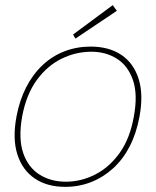

<svg xmlns="http://www.w3.org/2000/svg" viewBox="-20 -714 607 746"><path d="M233 12Q163 12 115 -20.5Q67 -53 47.5 -114Q28 -175 44 -261Q56 -325 82 -375.5Q108 -426 146 -461.5Q184 -497 231.5 -515Q279 -533 332 -533Q403 -533 451 -501Q499 -469 518.5 -408Q538 -347 522 -261Q510 -196 484 -145.5Q458 -95 419.5 -60Q381 -25 334 -6.5Q287 12 233 12ZM236 -8Q295 -8 350 -36Q405 -64 445 -120Q485 -176 500 -261Q516 -347 496.5 -403Q477 -459 434 -486Q391 -513 335 -513Q275 -513 219.5 -486Q164 -459 123 -403Q82 -347 66 -261Q51 -176 70 -120Q89 -64 133 -36Q177 -8 236 -8ZM273 -564 264 -580 418 -694 434 -672Z"/></svg>

Font: DM Sans 10pt Thin
Style: Italic
Weight: 250
Italic angle: -10°
Version: Version 4.004;gftools[0.9.30]